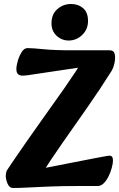

<svg xmlns="http://www.w3.org/2000/svg" viewBox="-20 -932 598 962"><path d="M46 10Q27 10 17.5 -12.5Q8 -35 9 -54Q10 -71 15.5 -79.5Q21 -88 37 -112Q114 -225 179 -316Q244 -407 300 -486.5Q356 -566 403 -643L440 -603L165 -562Q141 -558 122 -555.5Q103 -553 93 -553Q79 -553 70.5 -560.5Q62 -568 62 -586Q62 -602 69 -626.5Q76 -651 88.5 -671Q101 -691 118 -691Q142 -691 197 -685.5Q252 -680 338 -680H530Q551 -680 555 -660Q559 -640 553.5 -615.5Q548 -591 538 -575Q482 -486 419.5 -396.5Q357 -307 294.5 -218Q232 -129 176 -40L100 -70L448 -138Q477 -143 499 -147.5Q521 -152 529 -152Q546 -152 546 -128Q546 -113 540 -91Q534 -69 524 -48.5Q514 -28 500 -14Q486 0 470 0H373Q293 0 230 2.5Q167 5 121.5 7.5Q76 10 46 10ZM324 -729Q289 -729 263.5 -753Q238 -777 238 -815Q238 -861 267.5 -886.5Q297 -912 336 -912Q372 -912 396.5 -891Q421 -870 421 -827Q421 -785 392 -757Q363 -729 324 -729Z"/></svg>

Font: Alkatra
Style: Bold
Weight: 700
Designer: Suman Bhandary
Version: Version 1.100;gftools[0.9.22]